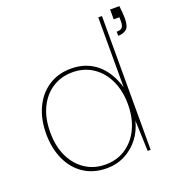

<svg xmlns="http://www.w3.org/2000/svg" viewBox="-135 -848 899 971"><g transform="rotate(-20 315.0 -362.5)"><path d="M276 12Q205 12 153 -22.5Q101 -57 73.5 -118Q46 -179 46 -256Q46 -334 74 -394.5Q102 -455 154 -489.5Q206 -524 276 -524Q357 -524 413 -477.5Q469 -431 495 -344V-720H515V0H499L493 -165Q480 -113 449.5 -73.5Q419 -34 374.5 -11Q330 12 276 12ZM276 -8Q339 -8 386.5 -40Q434 -72 460 -128Q486 -184 486 -256Q486 -328 460 -384Q434 -440 386.5 -472Q339 -504 276 -504Q216 -504 169 -474Q122 -444 95 -388.5Q68 -333 68 -256Q68 -180 95 -124.5Q122 -69 169 -38.5Q216 -8 276 -8ZM558 -598V-620Q580 -620 588 -630Q596 -640 596 -659V-684H565V-737H615Q617 -715 618.5 -700Q620 -685 620 -671Q620 -625 602.5 -611.5Q585 -598 558 -598Z"/></g></svg>

Font: DM Sans 12pt Thin
Style: Regular
Weight: 250
Version: Version 4.004;gftools[0.9.30]